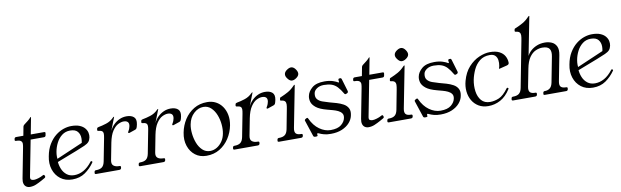

<svg xmlns="http://www.w3.org/2000/svg" viewBox="-45 -1186 5436 1680"><g transform="rotate(-10 2673.5 -346.0)"><path d="M262 -60Q264 -56 263 -52Q262 -47 255 -43L225 -26Q198 -11 172 0Q146 11 118 11Q98 11 84 1Q70 -9 65 -27.5Q60 -46 65 -72L116 -336Q120 -355 120.5 -371Q121 -387 109.5 -397Q98 -407 66 -407Q53 -407 56 -420L57 -427Q60 -440 73 -440H137L152 -519Q154 -528 163 -535Q185 -552 198 -562Q211 -572 225 -588Q226 -590 229 -590H231Q232 -590 231 -587L203 -440H321Q335 -440 332 -427L329 -409Q326 -396 312 -396H194L133 -81Q128 -57 137.5 -50.5Q147 -44 163 -44Q178 -44 201 -51Q224 -58 240 -67Q243 -69 246.5 -70.5Q250 -72 252 -72Q258 -72 260 -66Z M690 -104Q656 -55 608.5 -22Q561 11 495 11Q432 11 389.5 -21.5Q347 -54 329.5 -107.5Q312 -161 325 -224Q336 -285 362.5 -328.5Q389 -372 423 -399Q457 -426 493.5 -438.5Q530 -451 564 -451Q609 -451 638 -439Q667 -427 683 -407.5Q699 -388 703.5 -366.5Q708 -345 704 -325Q699 -301 686.5 -287Q674 -273 647 -261Q620 -249 572 -230L350 -144L344 -167L655 -301L621 -263Q634 -295 634 -330Q634 -365 614 -389.5Q594 -414 547 -414Q505 -414 474 -390Q443 -366 424 -328.5Q405 -291 398 -250.5Q391 -210 398 -177L394 -172Q396 -133 410 -99Q424 -65 451 -44Q478 -23 518 -23Q560 -23 600 -45Q640 -67 677 -115Q681 -120 685 -118L691 -114Q695 -111 690 -104Z M707 0Q692 0 695 -13L696 -20Q698 -33 711 -33H713Q746 -33 764.5 -47Q783 -61 790 -96L829 -297Q834 -322 833.5 -336.5Q833 -351 823.5 -358.5Q814 -366 791 -368Q780 -369 782 -380L784 -390Q786 -399 799 -401Q829 -406 868.5 -418.5Q908 -431 937 -461Q942 -466 945 -466H946Q948 -466 948 -465L902 -347Q917 -379 940.5 -402Q964 -425 993 -438Q1022 -451 1055 -451Q1097 -451 1119.5 -431Q1142 -411 1133 -366Q1128 -342 1123.5 -333.5Q1119 -325 1110 -322L1060 -305Q1058 -304 1056 -303.5Q1054 -303 1052 -303Q1044 -303 1045 -311Q1046 -313 1047 -315Q1048 -317 1049 -319Q1057 -332 1060.5 -343Q1064 -354 1066 -363Q1070 -387 1058.5 -399Q1047 -411 1022 -411Q1000 -411 973 -397.5Q946 -384 922 -348Q898 -312 885 -247L856 -97Q849 -62 867 -47.5Q885 -33 917 -33H920Q933 -33 931 -20L930 -13Q927 0 912 0Z M1099 0Q1084 0 1087 -13L1088 -20Q1090 -33 1103 -33H1105Q1138 -33 1156.5 -47Q1175 -61 1182 -96L1221 -297Q1226 -322 1225.5 -336.5Q1225 -351 1215.5 -358.5Q1206 -366 1183 -368Q1172 -369 1174 -380L1176 -390Q1178 -399 1191 -401Q1221 -406 1260.5 -418.5Q1300 -431 1329 -461Q1334 -466 1337 -466H1338Q1340 -466 1340 -465L1294 -347Q1309 -379 1332.5 -402Q1356 -425 1385 -438Q1414 -451 1447 -451Q1489 -451 1511.5 -431Q1534 -411 1525 -366Q1520 -342 1515.5 -333.5Q1511 -325 1502 -322L1452 -305Q1450 -304 1448 -303.5Q1446 -303 1444 -303Q1436 -303 1437 -311Q1438 -313 1439 -315Q1440 -317 1441 -319Q1449 -332 1452.5 -343Q1456 -354 1458 -363Q1462 -387 1450.5 -399Q1439 -411 1414 -411Q1392 -411 1365 -397.5Q1338 -384 1314 -348Q1290 -312 1277 -247L1248 -97Q1241 -62 1259 -47.5Q1277 -33 1309 -33H1312Q1325 -33 1323 -20L1322 -13Q1319 0 1304 0Z M1686 11Q1628 11 1587 -20.5Q1546 -52 1528 -105.5Q1510 -159 1523 -224Q1535 -286 1568 -337.5Q1601 -389 1652.5 -420Q1704 -451 1771 -451Q1814 -451 1848 -433Q1882 -415 1904.5 -382.5Q1927 -350 1935 -307.5Q1943 -265 1934 -216Q1922 -154 1888.5 -102.5Q1855 -51 1804 -20Q1753 11 1686 11ZM1725 -25Q1756 -25 1784 -41.5Q1812 -58 1832.5 -87.5Q1853 -117 1860 -156Q1867 -192 1863 -236.5Q1859 -281 1843 -321.5Q1827 -362 1799 -388.5Q1771 -415 1731 -415Q1685 -415 1646 -379Q1607 -343 1596 -284Q1589 -248 1593.5 -203.5Q1598 -159 1613.5 -118.5Q1629 -78 1657 -51.5Q1685 -25 1725 -25Z M1937 0Q1922 0 1925 -13L1926 -20Q1928 -33 1941 -33H1943Q1976 -33 1994.5 -47Q2013 -61 2020 -96L2059 -297Q2064 -322 2063.5 -336.5Q2063 -351 2053.5 -358.5Q2044 -366 2021 -368Q2010 -369 2012 -380L2014 -390Q2016 -399 2029 -401Q2059 -406 2098.5 -418.5Q2138 -431 2167 -461Q2172 -466 2175 -466H2176Q2178 -466 2178 -465L2132 -347Q2147 -379 2170.5 -402Q2194 -425 2223 -438Q2252 -451 2285 -451Q2327 -451 2349.5 -431Q2372 -411 2363 -366Q2358 -342 2353.5 -333.5Q2349 -325 2340 -322L2290 -305Q2288 -304 2286 -303.5Q2284 -303 2282 -303Q2274 -303 2275 -311Q2276 -313 2277 -315Q2278 -317 2279 -319Q2287 -332 2290.5 -343Q2294 -354 2296 -363Q2300 -387 2288.5 -399Q2277 -411 2252 -411Q2230 -411 2203 -397.5Q2176 -384 2152 -348Q2128 -312 2115 -247L2086 -97Q2079 -62 2097 -47.5Q2115 -33 2147 -33H2150Q2163 -33 2161 -20L2160 -13Q2157 0 2142 0Z M2535 -33Q2548 -33 2546 -20L2545 -13Q2542 0 2527 0H2332Q2317 0 2320 -13L2321 -20Q2323 -33 2336 -33H2338Q2371 -33 2389.5 -47Q2408 -61 2415 -96L2448 -269Q2453 -294 2453.5 -311Q2454 -328 2445 -338.5Q2436 -349 2412 -351Q2401 -352 2404 -363L2406 -373Q2407 -378 2411 -380Q2415 -382 2421 -384Q2452 -397 2482.5 -414Q2513 -431 2542 -462Q2547 -467 2550 -467H2551Q2553 -467 2553 -466L2481 -97Q2474 -62 2487 -47.5Q2500 -33 2532 -33ZM2553 -622Q2573 -618 2588 -595Q2603 -573 2600 -554Q2596 -535 2573 -520Q2551 -505 2531 -508Q2513 -512 2497 -535Q2481 -556 2485 -576Q2489 -595 2512 -610Q2534 -625 2553 -622Z M2986 -312Q2980 -309 2977 -309Q2970 -309 2967 -315Q2943 -356 2921 -379Q2899 -402 2871 -411.5Q2843 -421 2803 -421Q2766 -421 2741 -404Q2716 -387 2712 -364Q2706 -330 2721.5 -311Q2737 -292 2764.5 -282Q2792 -272 2824 -263Q2855 -255 2887 -245.5Q2919 -236 2945.5 -221.5Q2972 -207 2985.5 -182.5Q2999 -158 2991 -120Q2985 -85 2959 -55Q2933 -25 2890.5 -7Q2848 11 2791 11Q2756 11 2731.5 4.5Q2707 -2 2686 -12Q2680 -15 2679 -15Q2673 -15 2672 -9Q2671 -8 2671.5 -6Q2672 -4 2672 -2Q2673 4 2673 5Q2672 12 2661 12H2649Q2639 12 2635 4L2588 -138Q2586 -144 2586 -146Q2588 -153 2596 -157L2601 -160Q2607 -163 2610 -163Q2615 -163 2618 -155Q2648 -90 2696 -56Q2744 -22 2795 -22Q2858 -22 2889.5 -48Q2921 -74 2927 -107Q2932 -132 2920.5 -148Q2909 -164 2888 -174Q2867 -184 2842.5 -190.5Q2818 -197 2796 -203Q2730 -220 2699 -245Q2668 -270 2660.5 -297Q2653 -324 2658 -348Q2665 -387 2702.5 -419Q2740 -451 2813 -451Q2857 -451 2888 -440.5Q2919 -430 2930 -422Q2934 -420 2936 -420Q2939 -420 2939 -423Q2940 -425 2939 -428Q2938 -431 2938 -435Q2937 -439 2937 -441.5Q2937 -444 2937 -445Q2939 -454 2948 -454H2957Q2964 -454 2967 -444L3000 -333Q3001 -330 3000.5 -328Q3000 -326 3000 -324Q2999 -318 2991 -314Z M3270 -60Q3272 -56 3271 -52Q3270 -47 3263 -43L3233 -26Q3206 -11 3180 0Q3154 11 3126 11Q3106 11 3092 1Q3078 -9 3073 -27.5Q3068 -46 3073 -72L3124 -336Q3128 -355 3128.5 -371Q3129 -387 3117.5 -397Q3106 -407 3074 -407Q3061 -407 3064 -420L3065 -427Q3068 -440 3081 -440H3145L3160 -519Q3162 -528 3171 -535Q3193 -552 3206 -562Q3219 -572 3233 -588Q3234 -590 3237 -590H3239Q3240 -590 3239 -587L3211 -440H3329Q3343 -440 3340 -427L3337 -409Q3334 -396 3320 -396H3202L3141 -81Q3136 -57 3145.5 -50.5Q3155 -44 3171 -44Q3186 -44 3209 -51Q3232 -58 3248 -67Q3251 -69 3254.5 -70.5Q3258 -72 3260 -72Q3266 -72 3268 -66Z M3511 -33Q3524 -33 3522 -20L3521 -13Q3518 0 3503 0H3308Q3293 0 3296 -13L3297 -20Q3299 -33 3312 -33H3314Q3347 -33 3365.5 -47Q3384 -61 3391 -96L3424 -269Q3429 -294 3429.5 -311Q3430 -328 3421 -338.5Q3412 -349 3388 -351Q3377 -352 3380 -363L3382 -373Q3383 -378 3387 -380Q3391 -382 3397 -384Q3428 -397 3458.5 -414Q3489 -431 3518 -462Q3523 -467 3526 -467H3527Q3529 -467 3529 -466L3457 -97Q3450 -62 3463 -47.5Q3476 -33 3508 -33ZM3529 -622Q3549 -618 3564 -595Q3579 -573 3576 -554Q3572 -535 3549 -520Q3527 -505 3507 -508Q3489 -512 3473 -535Q3457 -556 3461 -576Q3465 -595 3488 -610Q3510 -625 3529 -622Z M3962 -312Q3956 -309 3953 -309Q3946 -309 3943 -315Q3919 -356 3897 -379Q3875 -402 3847 -411.5Q3819 -421 3779 -421Q3742 -421 3717 -404Q3692 -387 3688 -364Q3682 -330 3697.5 -311Q3713 -292 3740.5 -282Q3768 -272 3800 -263Q3831 -255 3863 -245.5Q3895 -236 3921.5 -221.5Q3948 -207 3961.5 -182.5Q3975 -158 3967 -120Q3961 -85 3935 -55Q3909 -25 3866.5 -7Q3824 11 3767 11Q3732 11 3707.5 4.5Q3683 -2 3662 -12Q3656 -15 3655 -15Q3649 -15 3648 -9Q3647 -8 3647.5 -6Q3648 -4 3648 -2Q3649 4 3649 5Q3648 12 3637 12H3625Q3615 12 3611 4L3564 -138Q3562 -144 3562 -146Q3564 -153 3572 -157L3577 -160Q3583 -163 3586 -163Q3591 -163 3594 -155Q3624 -90 3672 -56Q3720 -22 3771 -22Q3834 -22 3865.5 -48Q3897 -74 3903 -107Q3908 -132 3896.5 -148Q3885 -164 3864 -174Q3843 -184 3818.5 -190.5Q3794 -197 3772 -203Q3706 -220 3675 -245Q3644 -270 3636.5 -297Q3629 -324 3634 -348Q3641 -387 3678.5 -419Q3716 -451 3789 -451Q3833 -451 3864 -440.5Q3895 -430 3906 -422Q3910 -420 3912 -420Q3915 -420 3915 -423Q3916 -425 3915 -428Q3914 -431 3914 -435Q3913 -439 3913 -441.5Q3913 -444 3913 -445Q3915 -454 3924 -454H3933Q3940 -454 3943 -444L3976 -333Q3977 -330 3976.5 -328Q3976 -326 3976 -324Q3975 -318 3967 -314Z M4190 11Q4141 11 4105 -10.5Q4069 -32 4048 -68Q4027 -104 4022.5 -149Q4018 -194 4031 -241Q4051 -315 4093.5 -361.5Q4136 -408 4187 -430Q4238 -452 4283 -452Q4335 -452 4367 -435.5Q4399 -419 4414 -392Q4429 -365 4430 -334Q4431 -316 4410 -311L4342 -294Q4340 -293 4338.5 -294Q4337 -295 4338 -296Q4338 -298 4340.5 -305Q4343 -312 4344 -318Q4349 -345 4345.5 -370Q4342 -395 4326 -411Q4310 -427 4278 -427Q4224 -427 4188 -398Q4152 -369 4132 -325.5Q4112 -282 4103 -238Q4093 -186 4100 -136Q4107 -86 4134.5 -54Q4162 -22 4212 -22Q4251 -22 4291 -39Q4331 -56 4374 -115Q4378 -120 4382 -118L4388 -114Q4392 -112 4387 -104Q4349 -44 4298.5 -16.5Q4248 11 4190 11Z M4615 -33Q4628 -33 4626 -20L4625 -13Q4622 0 4607 0H4412Q4397 0 4400 -13L4401 -20Q4403 -33 4416 -33H4418Q4451 -33 4469.5 -47Q4488 -61 4495 -96L4574 -506Q4579 -531 4579.5 -548Q4580 -565 4571 -575.5Q4562 -586 4538 -588Q4528 -589 4530 -600L4532 -610Q4533 -615 4537 -617Q4541 -619 4547 -621Q4578 -634 4608.5 -651Q4639 -668 4668 -699Q4673 -704 4676 -704H4677Q4679 -704 4679 -703L4612 -360Q4624 -385 4647 -405.5Q4670 -426 4701.5 -438.5Q4733 -451 4772 -451Q4804 -451 4832 -439Q4860 -427 4874 -398Q4888 -369 4878 -319L4835 -96Q4828 -61 4841.5 -47Q4855 -33 4887 -33H4889Q4902 -33 4900 -20L4899 -13Q4896 0 4883 0H4692Q4679 0 4682 -13L4683 -20Q4685 -33 4698 -33H4701Q4725 -33 4743.5 -47Q4762 -61 4769 -96L4812 -319Q4821 -364 4805.5 -387.5Q4790 -411 4742 -411Q4713 -411 4682.5 -397.5Q4652 -384 4627.5 -349Q4603 -314 4591 -251L4561 -97Q4554 -62 4567 -47.5Q4580 -33 4612 -33Z M5316 -104Q5282 -55 5234.5 -22Q5187 11 5121 11Q5058 11 5015.5 -21.5Q4973 -54 4955.5 -107.5Q4938 -161 4951 -224Q4962 -285 4988.5 -328.5Q5015 -372 5049 -399Q5083 -426 5119.5 -438.5Q5156 -451 5190 -451Q5235 -451 5264 -439Q5293 -427 5309 -407.5Q5325 -388 5329.5 -366.5Q5334 -345 5330 -325Q5325 -301 5312.5 -287Q5300 -273 5273 -261Q5246 -249 5198 -230L4976 -144L4970 -167L5281 -301L5247 -263Q5260 -295 5260 -330Q5260 -365 5240 -389.5Q5220 -414 5173 -414Q5131 -414 5100 -390Q5069 -366 5050 -328.5Q5031 -291 5024 -250.5Q5017 -210 5024 -177L5020 -172Q5022 -133 5036 -99Q5050 -65 5077 -44Q5104 -23 5144 -23Q5186 -23 5226 -45Q5266 -67 5303 -115Q5307 -120 5311 -118L5317 -114Q5321 -111 5316 -104Z"/></g></svg>

Font: Young Serif Light
Style: Italic
Weight: 300
Italic angle: -10.979°
Designer: Bastien Sozeau
Foundry: NBR — Bastien Sozeau
Version: Version 5.001